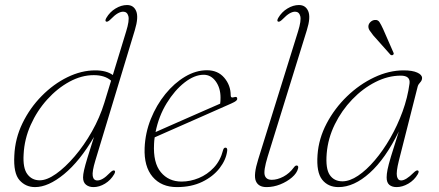

<svg xmlns="http://www.w3.org/2000/svg" viewBox="-20 -737 1746 764"><path d="M516.5 -617 359.5 -98.5Q346 -54 349 -36.5Q352 -19 367.5 -19Q377.5 -19 389.2 -25.8Q401 -32.5 417.5 -49.5Q429 -61 435 -58.5Q441 -56 434.5 -44Q420.5 -20 397.8 -6.2Q375 7.5 352 7.5Q334 7.5 322.2 -2Q310.5 -11.5 310.5 -31Q310.5 -42.5 314.5 -60.2Q318.5 -78 328 -109.2Q337.5 -140.5 354 -192Q297.5 -95.5 234.8 -44Q172 7.5 119.5 7.5Q82 7.5 57.5 -20.2Q33 -48 37 -118.5Q40 -186 69.5 -246.8Q99 -307.5 145.8 -355Q192.5 -402.5 248.2 -429.8Q304 -457 359 -457Q403.5 -457 429 -438.5L482 -612Q495.5 -655.5 490.8 -673Q486 -690.5 470 -690.5Q460.5 -690.5 448.5 -683.8Q436.5 -677 420 -660Q408.5 -648.5 402.5 -651Q396.5 -653.5 403 -665.5Q417 -689.5 439.8 -703.2Q462.5 -717 485.5 -717Q512 -717 522 -692.5Q532 -668 516.5 -617ZM74 -123Q70.5 -68.5 88.8 -44Q107 -19.5 138 -19.5Q166.5 -19.5 203 -45.2Q239.5 -71 277 -114.8Q314.5 -158.5 345.8 -213.8Q377 -269 395 -327.5L422 -416Q397.5 -438 353 -438Q304.5 -438 256.2 -411.8Q208 -385.5 167.8 -341Q127.5 -296.5 102.2 -240Q77 -183.5 74 -123Z M884 -136.5Q879.5 -101 853.8 -67.8Q828 -34.5 784.8 -13.5Q741.5 7.5 684 7.5Q622 7.5 587.2 -33.5Q552.5 -74.5 555.5 -148.5Q558 -208.5 580.2 -263.8Q602.5 -319 638 -362.8Q673.5 -406.5 716.5 -432Q759.5 -457.5 803.5 -457.5Q847 -457.5 872.5 -427.5Q898 -397.5 898 -357.5Q898 -346 910.5 -350Q924 -354.5 924 -344Q924 -339.5 919.2 -335.5Q914.5 -331.5 900 -325Q881.5 -317 849.8 -302.8Q818 -288.5 780.2 -272Q742.5 -255.5 705.8 -239.2Q669 -223 639.5 -210Q610 -197 595.5 -190.5Q593.5 -177.5 593 -164.5Q589 -89 620 -51.8Q651 -14.5 702.5 -14.5Q737 -14.5 771 -28.5Q805 -42.5 831 -70.2Q857 -98 867.5 -139Q870 -149.5 877 -149.5Q885.5 -149.5 884 -136.5ZM790.5 -439.5Q754 -439.5 714.5 -408.8Q675 -378 643.2 -326.2Q611.5 -274.5 599 -211.5Q617.5 -220 649.8 -234Q682 -248 719.8 -264.8Q757.5 -281.5 793.5 -297.2Q829.5 -313 856 -324.5Q857.5 -333 857.5 -348.5Q857.5 -387 838.5 -413.2Q819.5 -439.5 790.5 -439.5Z M1201 -617 1045 -113.5Q1028 -57.5 1033.5 -39.5Q1039 -21.5 1061.5 -21.5Q1083.5 -21.5 1107.8 -34.2Q1132 -47 1149.5 -71Q1155 -78.5 1160 -78.5Q1169 -78.5 1166 -66.5Q1161.5 -48 1141.8 -31Q1122 -14 1095 -3.2Q1068 7.5 1040.5 7.5Q1008 7.5 998 -16.8Q988 -41 1007.5 -103L1166 -612Q1179.5 -655.5 1174.8 -673Q1170 -690.5 1154 -690.5Q1144.5 -690.5 1132.5 -683.8Q1120.5 -677 1104 -660Q1092.5 -648.5 1086.5 -651Q1080.5 -653.5 1087 -665.5Q1101 -689.5 1123.8 -703.2Q1146.5 -717 1169.5 -717Q1196 -717 1206.5 -692.5Q1217 -668 1201 -617Z M1567 -97Q1556 -52.5 1559.5 -35.8Q1563 -19 1576 -19Q1595 -19 1625.5 -49.5Q1637 -61 1643 -58.5Q1649 -56 1642.5 -44Q1628.5 -20 1604.8 -6.2Q1581 7.5 1558 7.5Q1540 7.5 1529.2 -1.5Q1518.5 -10.5 1518.5 -31Q1518.5 -44 1522 -62Q1525.5 -80 1536 -115Q1546.5 -150 1567 -214Q1514 -105.5 1451.2 -49Q1388.5 7.5 1327 7.5Q1285.5 7.5 1262 -22Q1238.5 -51.5 1243.5 -120.5Q1248 -185.5 1279.8 -245.8Q1311.5 -306 1361 -353.8Q1410.5 -401.5 1469.2 -429.2Q1528 -457 1586 -457Q1621 -457 1640.2 -448.2Q1659.5 -439.5 1659.5 -426.5Q1659.5 -417 1652 -409.2Q1644.5 -401.5 1642 -392.5ZM1280 -126.5Q1275 -66 1292.2 -40.8Q1309.5 -15.5 1342.5 -15.5Q1371.5 -15.5 1404.8 -37.8Q1438 -60 1471.2 -99Q1504.5 -138 1533 -187.8Q1561.5 -237.5 1581.8 -293Q1602 -348.5 1609.5 -404Q1614 -436 1574.5 -436Q1524 -436 1473.8 -410.5Q1423.5 -385 1381.5 -341.2Q1339.5 -297.5 1312.2 -242Q1285 -186.5 1280 -126.5ZM1504.5 -621.5 1545 -529Q1549 -522 1543.5 -518.5Q1538.5 -515.5 1533.5 -519.5L1465 -596.5Q1457 -606.5 1451 -615.5Q1445 -624.5 1446 -634Q1447 -642.5 1454.2 -649.5Q1461.5 -656.5 1471 -657.5Q1483.5 -659 1490 -649Q1496.5 -639 1504.5 -621.5Z"/></svg>

Font: Fraunces 9pt Thin
Style: Italic
Weight: 100
Italic angle: -16°
Version: Version 1.000;[b76b70a41]